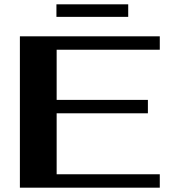

<svg xmlns="http://www.w3.org/2000/svg" viewBox="-20 -868 785 888"><path d="M72 -700H719V-638H242V-406H664V-344H242V-62H719V0H72ZM241 -848H573V-790H241Z"/></svg>

Font: Fahkwang
Style: Bold
Weight: 700
Designer: Suppakit Chalermlarp | Katatrad Co.,Ltd.
Foundry: Cadson Demak Co.,Ltd.
Version: Version 1.000; ttfautohint (v1.6)